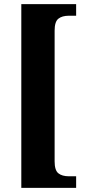

<svg xmlns="http://www.w3.org/2000/svg" viewBox="-20 -780 419 928"><path d="M83 -760H348V-704H313Q280 -704 262 -689.5Q244 -675 244 -632V0Q244 43 262 57.5Q280 72 313 72H348V128H83Z"/></svg>

Font: Noto Serif CondBlack
Style: Regular
Weight: 900
Width: 3
Designer: Monotype Design Team
Foundry: Monotype Imaging Inc.
Version: Version 1.001